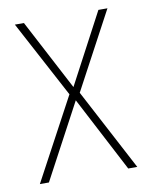

<svg xmlns="http://www.w3.org/2000/svg" viewBox="-66 -577 488 627"><g transform="rotate(-10 178.0 -263.5)"><path d="M16 0H46L179 -249L309 0H339L196 -271L333 -527H303L179 -293L56 -527H26L162 -272Z"/></g></svg>

Font: Noto Sans Condensed Thin
Style: Regular
Weight: 100
Width: 3
Designer: Monotype Design Team
Foundry: Monotype Imaging Inc.
Version: Version 2.013